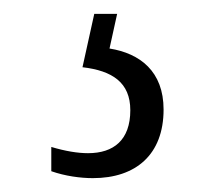

<svg xmlns="http://www.w3.org/2000/svg" viewBox="-20 -29 321 277"><path d="M114 228C176 228 216 194 216 129C216 74 182 48 138 41L149 -9H116L99 68C142 73 168 90 168 130C168 173 144 192 107 192C92 192 74 189 54 183V218C74 225 96 228 114 228Z"/></svg>

Font: Noto Serif Thai Condensed Light
Style: Regular
Weight: 300
Width: 3
Designer: Monotype Design Team
Foundry: Monotype Imaging Inc.
Version: Version 2.002